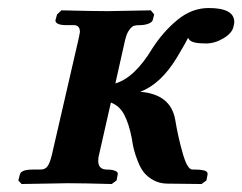

<svg xmlns="http://www.w3.org/2000/svg" viewBox="-20 -460 607 481"><path d="M228 -71.8Q226.1 -65.9 226.1 -57.1Q226.1 -35.2 248 -35.2Q260.7 -35.2 268.6 -32Q276.4 -28.8 274.9 -22.9L272 -7.8L259.8 1Q189 -1 149.9 -1L34.2 1L25.9 -7.8L29.8 -22.9Q32.7 -35.2 62 -35.2H81.1Q93.3 -35.2 99.1 -43.5Q105 -51.8 109.9 -71.8L175.8 -357.9Q180.2 -377.9 180.2 -379.9Q180.2 -397 165 -397H146Q131.8 -397 124.8 -400.6Q117.7 -404.3 119.1 -410.2L123 -423.8L133.8 -434.1Q214.8 -432.1 250 -432.1L357.9 -434.1L366.2 -423.8L362.8 -410.2Q361.3 -404.3 351.8 -400.6Q342.3 -397 330.1 -397Q320.8 -397 315.4 -395.3Q310.1 -393.6 303.5 -384.5Q296.9 -375.5 293 -357.9L269 -251Q317.4 -265.1 361.8 -338.9Q389.2 -381.3 425 -410.6Q460.9 -439.9 502.9 -439.9Q566.9 -439.9 566.9 -404.8Q566.9 -400.9 564.9 -393.1Q561.5 -377 539.8 -364Q518.1 -351.1 496.1 -351.1Q460.9 -351.1 454.1 -360.8Q453.6 -361.8 452.4 -363.3Q451.2 -364.7 451.2 -365.2Q448.7 -358.9 423.8 -316.9Q383.3 -249.5 331.1 -230Q407.7 -224.1 418.9 -160.2Q425.8 -118.2 437.5 -76.7Q449.2 -35.2 461.9 -35.2H470.2Q476.6 -35.2 481 -34.7Q485.4 -34.2 490.5 -33.2Q495.6 -32.2 498 -29.5Q500.5 -26.9 500 -22.9L497.1 -7.8L484.9 1L397.9 0Q378.9 -0.5 364 -8.8Q349.1 -17.1 340.3 -28.3Q331.5 -39.6 325 -56.6Q318.4 -73.7 315.4 -85.7Q312.5 -97.7 310.1 -113.8Q303.2 -149.4 291.5 -172.1Q279.8 -194.8 257.8 -203.1Z"/></svg>

Font: Linux Libertine G
Style: Bold Italic
Weight: 700
Italic angle: -11.5°
Designer: Philipp H. Poll
Foundry: Philipp H. Poll
Version: Version 4.1.0